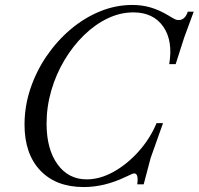

<svg xmlns="http://www.w3.org/2000/svg" viewBox="-20 -744 802 775"><path d="M318 11Q206 11 142.5 -56Q79 -123 79 -241Q79 -315 102.5 -385.5Q126 -456 168 -517.5Q210 -579 265 -625.5Q320 -672 383.5 -698Q447 -724 514 -724Q553 -724 587.5 -714Q622 -704 659 -682Q680 -669 687 -666Q694 -663 701 -663Q727 -663 738 -697H762L724 -594L689 -485H663Q679 -579 639 -636.5Q599 -694 518 -694Q465 -694 414 -669.5Q363 -645 318.5 -601.5Q274 -558 240 -501Q206 -444 187 -378.5Q168 -313 168 -245Q168 -142 212 -81Q256 -20 330 -20Q383 -20 437.5 -50Q492 -80 538.5 -131.5Q585 -183 612 -247H638L588 -106L560 0H534Q540 -44 522 -44Q518 -44 514.5 -42.5Q511 -41 485 -29Q401 11 318 11Z"/></svg>

Font: Baskervville
Style: Italic
Weight: 400
Italic angle: -18°
Designer: ANRT
Foundry: ANRT
Version: Version 1.100